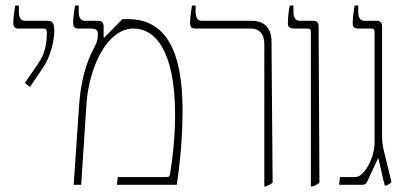

<svg xmlns="http://www.w3.org/2000/svg" viewBox="-20 -667 1454 693"><path d="M88 -353 136 -424C161 -461 176 -516 176 -556C176 -586 168 -592 150 -592H70C55 -592 48 -603 48 -627V-647H35C31 -625 28 -597 28 -585C28 -571 32 -564 47 -564H136C148 -564 149 -559 149 -546C149 -508 141 -471 118 -438L70 -368Z M246 0H273L292 -291C301 -422 365 -564 462 -564C535 -564 612 -493 612 -252C612 -170 602 -89 595 -47C592 -30 592 -28 580 -28H405L402 0H618C636 -118 639 -220 639 -268C639 -486 577 -598 442 -598H422L356 -531L354 -532V-571C354 -584 349 -592 335 -592H286C271 -592 264 -603 264 -627V-647H251C247 -625 244 -597 244 -585C244 -571 248 -564 263 -564H304C325 -564 333 -559 333 -547C333 -527 332 -519 323 -501C310 -475 274 -416 265 -280Z M934 6H939C949 2 958 -2 964 -8L960 -516C960 -565 935 -592 888 -592H708C693 -592 686 -603 686 -627V-647H673C669 -625 666 -597 666 -585C666 -571 670 -564 685 -564H887C913 -564 934 -547 934 -509Z M1102 6H1108C1119 2 1127 -2 1133 -8L1130 -571C1130 -584 1125 -592 1110 -592H1062C1047 -592 1039 -603 1039 -627V-647H1026C1023 -635 1019 -606 1019 -582C1019 -570 1026 -564 1040 -564H1090C1100 -564 1102 -560 1102 -550Z M1369 3H1372C1377 3 1389 -5 1393 -10L1366 -121C1361 -140 1359 -158 1359 -176V-571C1359 -584 1354 -592 1340 -592H1295C1280 -592 1273 -603 1273 -627V-647H1260C1258 -635 1253 -606 1253 -582C1253 -570 1259 -564 1272 -564H1321C1330 -564 1332 -560 1332 -550V-153C1332 -96 1294 -28 1263 -28H1207L1204 0H1289C1298 0 1303 -5 1307 -15L1345 -97C1352 -73 1362 -20 1369 3Z"/></svg>

Font: Noto Serif Hebrew Condensed Thin
Style: Regular
Weight: 100
Width: 3
Designer: Monotype Design Team
Foundry: Monotype Imaging Inc.
Version: Version 2.004